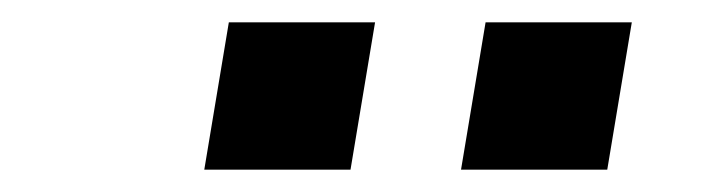

<svg xmlns="http://www.w3.org/2000/svg" viewBox="-20 -756 640 172"><path d="M393 -604 415 -736H546L524 -604ZM163 -604 185 -736H316L294 -604Z"/></svg>

Font: Iosevka SS04 Heavy Extended
Style: Italic
Weight: 900
Width: 7
Italic angle: -9°
Monospace: yes
Designer: Belleve Invis
Foundry: Belleve Invis
Version: Version 19.0.0; ttfautohint (v1.8.4)